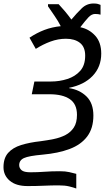

<svg xmlns="http://www.w3.org/2000/svg" viewBox="-55 -872 613 1100"><path d="M382 208Q366 202 341.5 196Q317 190 280 190Q240 190 196.5 192Q153 194 103 194Q37 194 1 163.5Q-35 133 -35 86Q-35 34 -8.5 4Q18 -26 66 -41Q114 -56 178 -63Q216 -68 253 -75.5Q290 -83 320 -98.5Q350 -114 368 -141.5Q386 -169 386 -214Q386 -276 345 -304Q304 -332 229 -332H127L142 -405H237Q286 -405 331 -419.5Q376 -434 404.5 -466Q433 -498 433 -553Q433 -603 403 -626.5Q373 -650 323 -650Q278 -650 234.5 -634Q191 -618 150 -592L114 -656Q156 -684 199.5 -700.5Q243 -717 293 -722Q279 -750 258 -780.5Q237 -811 220 -836V-848H281Q299 -829 317 -807.5Q335 -786 354 -760Q385 -797 413.5 -824.5Q442 -852 481 -852Q497 -852 505.5 -849.5Q514 -847 521 -844V-788Q514 -790 507 -791Q500 -792 490 -792Q470 -792 452 -773Q434 -754 405 -716Q455 -706 490 -668Q525 -630 525 -565Q525 -489 476 -437.5Q427 -386 341 -369V-367Q401 -358 440.5 -319.5Q480 -281 480 -210Q480 -137 444.5 -90Q409 -43 344 -18.5Q279 6 189 14Q110 21 82.5 33.5Q55 46 55 74Q55 91 68.5 103Q82 115 119 115Q161 115 200 112Q239 109 288 109Q320 109 341.5 114Q363 119 382 124Z"/></svg>

Font: Noto IKEA Latin
Style: Italic
Weight: 400
Italic angle: -12°
Designer: Monotype Design Team
Foundry: Monotype Imaging Inc.
Version: Version 1.0